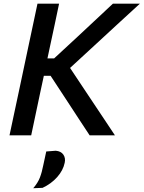

<svg xmlns="http://www.w3.org/2000/svg" viewBox="-20 -733 778 1040"><path d="M31.5 0Q44 -58 55.5 -112.8Q67 -167.5 81.5 -234.5L132 -473Q146.5 -541.5 158.5 -597.5Q170.5 -653.5 183 -713H300Q287.5 -654 275.8 -597.8Q264 -541.5 249 -473L237 -416.5H273L400.5 -534.5Q445 -576 489 -617.2Q533 -658.5 591.5 -713H737.5Q673.5 -654.5 612.8 -598.5Q552 -542.5 492 -487L359.5 -365L445 -236.5Q470 -199 498.8 -155.8Q527.5 -112.5 554.8 -71.8Q582 -31 602.5 0H465.5Q432.5 -50 403.8 -93.8Q375 -137.5 347.5 -180L254 -322.5H217.5L198.5 -234.5Q184.5 -167.5 172.8 -112.8Q161 -58 149 0ZM160 286.5Q185 257.5 196 229Q207 200.5 214.5 161.5Q218.5 143 222.5 124.5Q226.5 106 230.5 87.5L282 83.5Q310.5 86 323.2 104.5Q336 123 330.5 148.5Q322 190 289.8 226.2Q257.5 262.5 210.5 284.5Z"/></svg>

Font: Commissioner Medium
Style: Italic
Weight: 500
Italic angle: -12°
Designer: Kostas Bartsokas
Foundry: Kostas Bartsokas
Version: Version 1.000; ttfautohint (v1.8.3)